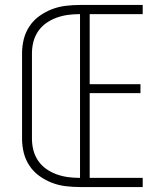

<svg xmlns="http://www.w3.org/2000/svg" viewBox="-20 -755 665 775"><path d="M303 0Q274 0 245 -3.5Q216 -7 189 -17.5Q162 -28 138.5 -45Q115 -62 99 -86Q83 -110 76 -138Q69 -166 69 -195V-540Q69 -569 76 -597Q83 -625 99 -649Q115 -673 138.5 -690Q162 -707 189 -717.5Q216 -728 245 -731.5Q274 -735 303 -735H556V-698H342V-415H547V-379H342V-37H556V0ZM303 -37V-698Q279 -698 255.5 -695Q232 -692 209.5 -684Q187 -676 167.5 -662.5Q148 -649 134.5 -629.5Q121 -610 115 -587Q109 -564 109 -540V-195Q109 -171 115 -148Q121 -125 134.5 -105.5Q148 -86 167.5 -72.5Q187 -59 209.5 -51Q232 -43 255.5 -40Q279 -37 303 -37Z"/></svg>

Font: Zed Sans Extralight
Style: Regular
Weight: 200
Designer: Belleve Invis
Foundry: Belleve Invis
Version: Version 1.0.0; ttfautohint (v1.8.4)